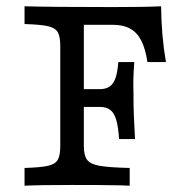

<svg xmlns="http://www.w3.org/2000/svg" viewBox="-20 -591 604 611"><path d="M171.8 -125.8V-445.2Q171.8 -475 163.7 -488.7Q155.6 -502.4 132.7 -507.7Q109.7 -512.9 58.1 -514.5V-571Q145.2 -568.5 340.3 -568.5Q441.9 -568.5 492.7 -571Q493.5 -477.4 508.1 -393.5H449.2Q442.7 -436.3 429.4 -462.1Q416.1 -487.9 394 -500Q371.8 -512.1 338.7 -512.1H246.8V-125.8Q246.8 -96 257.3 -82.3Q267.7 -68.5 297.2 -63.3Q326.6 -58.1 392.7 -56.5V0Q363.7 -1.6 333.9 -1.6Q300.8 -2.4 209.7 -2.4Q103.2 -2.4 58.1 0V-56.5Q109.7 -58.1 132.7 -63.3Q155.6 -68.5 163.7 -82.3Q171.8 -96 171.8 -125.8ZM222.6 -307.3H343.5V-250.8H222.6ZM297.6 -250.8V-307.3Q316.9 -307.3 329 -315.7Q341.1 -324.2 347.6 -342.7Q354 -361.3 356.5 -393.5H407.3Q404.8 -359.7 404.4 -336.7Q404 -313.7 404.8 -296V-279Q404.8 -229.8 409.7 -148.4H358.9Q356.5 -187.1 350 -209.3Q343.5 -231.5 331 -241.1Q318.5 -250.8 297.6 -250.8Z"/></svg>

Font: Playfair Micro SmCond SmLight
Style: Regular
Weight: 360
Width: 4
Designer: Claus Eggers Sørensen
Foundry: Claus Eggers Sørensen
Version: Version 2.100;Glyphs 3.2 (3219)